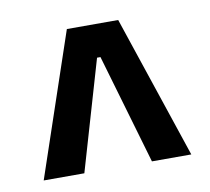

<svg xmlns="http://www.w3.org/2000/svg" viewBox="-49 -710 483 442"><g transform="rotate(-10 192.5 -489.0)"><path d="M20 -322 133 -656H253L365 -322H273L198 -579H190L115 -322Z"/></g></svg>

Font: Bricolage Grotesque Condensed
Style: Regular
Weight: 400
Width: 3
Designer: Mathieu Triay
Foundry: Atelier Triay
Version: Version 1.000;gftools[0.9.30]